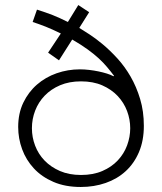

<svg xmlns="http://www.w3.org/2000/svg" viewBox="-20 -724 640 758"><path d="M169.9 -516.1 220.2 -591.8Q201.2 -601.1 187 -607.4Q172.9 -613.8 160.4 -618.7Q147.9 -623.5 136 -627.9Q124 -632.3 108.9 -637.2L126 -686Q144.5 -680.2 159.2 -675Q173.8 -669.9 187.7 -664.6Q201.7 -659.2 215.8 -652.6Q230 -646 248 -637.2L289.1 -704.1L332 -675.8L293 -613.8Q308.1 -604.5 333 -588.4Q357.9 -572.3 386.2 -548.6Q414.6 -524.9 443.4 -493.4Q472.2 -461.9 495.4 -421.9Q518.6 -381.8 533.2 -333.3Q547.9 -284.7 547.9 -227.1Q547.9 -168.9 528.8 -124Q509.8 -79.1 476.3 -48.3Q442.9 -17.6 397.2 -1.7Q351.6 14.2 298.8 14.2Q237.3 14.2 190.9 -5.9Q144.5 -25.9 113.8 -59.1Q83 -92.3 67.4 -134.8Q51.8 -177.2 51.8 -222.7Q51.8 -276.4 72 -318.6Q92.3 -360.8 126 -390.1Q159.7 -419.4 203.6 -434.8Q247.6 -450.2 295.4 -450.2Q313 -450.2 332 -448Q351.1 -445.8 368.7 -442.1Q386.2 -438.5 401.9 -433.6Q417.5 -428.7 428.2 -422.9L430.2 -424.8Q416.5 -442.9 402.3 -459.7Q388.2 -476.6 369.6 -493.7Q351.1 -510.7 326.2 -528.8Q301.3 -546.9 265.1 -567.9L212.9 -485.8ZM106 -217.8Q106 -182.1 118.7 -148.9Q131.3 -115.7 156 -90.1Q180.7 -64.5 216.8 -48.8Q252.9 -33.2 299.8 -33.2Q348.1 -33.2 384.5 -49.1Q420.9 -64.9 445.3 -91.1Q469.7 -117.2 481.9 -150.4Q494.1 -183.6 494.1 -217.8Q494.1 -252.4 481.7 -285.6Q469.2 -318.8 444.6 -345Q419.9 -371.1 383.8 -387Q347.7 -402.8 299.8 -402.8Q253.4 -402.8 217.3 -387.5Q181.2 -372.1 156.5 -346.4Q131.8 -320.8 118.9 -287.4Q106 -253.9 106 -217.8Z"/></svg>

Font: Ethiopic Sadiss
Style: Regular
Weight: 400
Designer: abass alamnehe
Foundry: Senamirmir Project
Version: Version 5.100